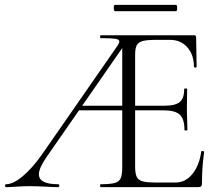

<svg xmlns="http://www.w3.org/2000/svg" viewBox="-20 -770 911 790"><path d="M5 -12Q34 -12 73 -44.5Q112 -77 151 -132L458 -574Q471 -592 471 -599Q471 -608 454.5 -610.5Q438 -613 394 -613Q392 -613 392 -619Q392 -625 394 -625H778Q787 -625 787 -616L789 -495Q789 -492 783.5 -492Q778 -492 778 -495Q778 -544 751 -575Q724 -606 680 -606H622Q584 -606 566.5 -601Q549 -596 542.5 -583.5Q536 -571 536 -543V-85Q536 -56 542.5 -42.5Q549 -29 566.5 -24Q584 -19 622 -19H703Q743 -19 771.5 -54Q800 -89 808 -146Q808 -149 814 -148.5Q820 -148 820 -145Q811 -82 811 -15Q811 -7 807.5 -3.5Q804 0 795 0H394Q392 0 392 -6Q392 -12 394 -12Q433 -12 451.5 -17Q470 -22 476.5 -36.5Q483 -51 483 -81V-588L505 -604L171 -123Q140 -78 140 -53Q140 -12 219 -12Q224 -12 224 -6Q224 0 219 0Q201 0 167 -2Q129 -4 101 -4Q78 -4 48 -2Q20 0 5 0Q1 0 1 -6Q1 -12 5 -12ZM305 -335H511L518 -316H290ZM653 -316H511V-335H656Q702 -335 720 -350.5Q738 -366 738 -404Q738 -406 744 -406Q750 -406 750 -404L749 -325Q749 -296 750 -282L751 -235Q751 -233 745 -233Q739 -233 739 -235Q739 -280 720 -298Q701 -316 653 -316ZM448 -737Q448 -750 453 -750H704Q709 -750 709 -737Q709 -724 704 -724H453Q451 -724 449.5 -728Q448 -732 448 -737Z"/></svg>

Font: Cormorant SC Light
Style: Regular
Weight: 300
Designer: Christian Thalmann (Catharsis Fonts)
Foundry: Catharsis Fonts
Version: Version 4.000